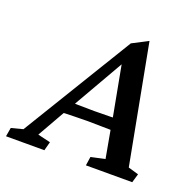

<svg xmlns="http://www.w3.org/2000/svg" viewBox="-151 -704 834 818"><g transform="rotate(20 266.0 -295.5)"><path d="M-43 0 -36.1 -40 16.6 -53.7 321.3 -553.7 392.6 -590.8 494.1 -53.7 541 -40 529.3 0H319.3L325.2 -40L388.7 -53.7L363.3 -194.3L358.4 -225.6L310.5 -481.4L334 -489.3L182.6 -225.6L165 -196.3L84 -53.7L141.6 -40L130.9 0ZM138.7 -176.8 149.4 -232.4Q168 -231.4 198.2 -230.5Q228.5 -229.5 273.4 -229.5Q316.4 -229.5 347.7 -230.5Q378.9 -231.4 396.5 -232.4L384.8 -177.7Q355.5 -177.7 324.7 -178.7Q293.9 -179.7 262.7 -179.7Q230.5 -179.7 200.7 -178.7Q170.9 -177.7 138.7 -176.8Z"/></g></svg>

Font: Crimson Pro Medium
Style: Italic
Weight: 500
Italic angle: -12°
Designer: Jacques Le Bailly
Foundry: Baron von Fonthausen
Version: Version 1.003